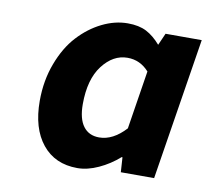

<svg xmlns="http://www.w3.org/2000/svg" viewBox="-65 -595 739 679"><g transform="rotate(10 304.5 -255.5)"><path d="M253.9 12.2Q173.3 12.2 127.7 -44.2Q82 -100.6 82 -199.2Q82 -272 105.5 -334.2Q128.9 -396.5 166.3 -437Q203.6 -477.5 249.5 -500.2Q295.4 -522.9 341.8 -522.9Q381.8 -522.9 408.7 -509Q435.5 -495.1 460 -466.8L479 -509.8H608.9L527.8 0H408.2L404.8 -53.2H401.9Q368.7 -23.9 329.3 -5.9Q290 12.2 253.9 12.2ZM311 -107.9Q360.4 -107.9 405.8 -157.2L439 -367.2Q407.2 -402.8 361.8 -402.8Q310.1 -402.8 272 -353Q233.9 -303.2 233.9 -213.9Q233.9 -161.6 253.9 -134.8Q273.9 -107.9 311 -107.9Z"/></g></svg>

Font: Office Code Pro D Bold Italic
Style: Regular
Weight: 700
Italic angle: -9°
Designer: Nathan Rutzky & Paul D. Hunt
Foundry: Adobe Systems Incorporated
Version: Version 1.004;PS 001.004;hotconv 1.0.70;makeotf.lib2.5.58329